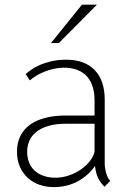

<svg xmlns="http://www.w3.org/2000/svg" viewBox="-20 -780 565 811"><path d="M215.3 -29.3Q239.3 -29.3 265.1 -37.1Q291 -44.9 314 -59.1Q336.9 -73.2 354.5 -93.3Q372.1 -113.3 379.4 -138.2V-257.3H257.3Q213.9 -257.3 183.1 -247.8Q152.3 -238.3 132.6 -222.2Q112.8 -206.1 103.8 -184.6Q94.7 -163.1 94.7 -139.2Q94.7 -114.7 102.5 -94.5Q110.4 -74.2 125.7 -59.8Q141.1 -45.4 163.6 -37.4Q186 -29.3 215.3 -29.3ZM421.4 8.8Q405.8 -6.8 395.3 -26.4Q384.8 -45.9 381.3 -79.1Q353.5 -38.6 308.6 -14.2Q263.7 10.3 206.5 10.3Q174.8 10.3 146.7 0.5Q118.7 -9.3 97.7 -28.3Q76.7 -47.4 64.2 -75.2Q51.8 -103 51.8 -139.2Q51.8 -176.8 65.9 -205.3Q80.1 -233.9 106.7 -253.2Q133.3 -272.5 171.4 -282.2Q209.5 -292 257.3 -292H379.4V-357.9Q379.4 -386.2 372.1 -411.4Q364.7 -436.5 349.1 -455.1Q333.5 -473.6 308.1 -484.1Q282.7 -494.6 247.1 -494.1Q226.1 -493.7 205.8 -489Q185.5 -484.4 167.2 -477.1Q148.9 -469.7 133.3 -460.2Q117.7 -450.7 106 -440.4L88.4 -467.3Q98.6 -476.1 113.5 -486.6Q128.4 -497.1 149.4 -506.1Q170.4 -515.1 198 -521.5Q225.6 -527.8 260.3 -527.8Q336.9 -527.8 379.6 -484.4Q422.4 -440.9 422.4 -357.9V-83.5Q422.4 -79.6 423.6 -71Q424.8 -62.5 427.5 -52.2Q430.2 -42 434.6 -32.2Q439 -22.5 445.8 -16.1ZM326.2 -760.3H389.6L228.5 -598.1H195.3Z"/></svg>

Font: Ufes Sans Thin
Style: Regular
Weight: 100
Designer: Ricardo Esteves & Thais Bronze
Foundry: ProDesignUfes - Ricardo Esteves, Thais Bronze (This is a derivative work, based on Roboto family, by Christian Robertson
Version: Version 2.0